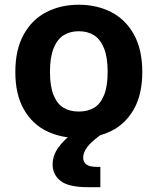

<svg xmlns="http://www.w3.org/2000/svg" viewBox="-20 -566 660 804"><path d="M310 12Q234.6 12 174.7 -17.3Q114.8 -46.6 79.5 -108.8Q44.2 -170.9 44.2 -264.6Q44.2 -358.7 79.5 -421.9Q114.8 -485.1 174.9 -515.6Q235 -546.2 310 -546.2Q385 -546.2 445.2 -515.6Q505.3 -485.1 540.6 -421.9Q575.8 -358.8 575.8 -264.6Q575.8 -170.8 540.6 -108.7Q505.3 -46.6 445.4 -17.3Q385.4 12 310 12ZM310 -435.2Q273.3 -435.2 246.5 -418.5Q219.8 -401.8 204.5 -364.1Q189.2 -326.3 189.2 -265Q189.2 -204.1 204.5 -167.2Q219.8 -130.2 246.3 -114.6Q272.9 -98.9 310 -98.9Q347.1 -98.9 373.6 -114.6Q400.2 -130.2 415.5 -167.2Q430.8 -204.1 430.8 -265Q430.8 -326.3 415.5 -364.1Q400.2 -401.8 373.4 -418.5Q346.7 -435.2 310 -435.2ZM328.3 93.6Q328.3 112.1 341.5 122.4Q354.7 132.8 385.8 132.8H400.2V217.9H349.9Q266.7 217.9 233.5 191.4Q200.3 164.9 200.3 122.8Q200.3 86.1 223.6 52.7Q246.9 19.3 297.5 -18.5L400.2 0Q361.2 28.2 344.8 50.6Q328.3 73 328.3 93.6Z"/></svg>

Font: Monaspace Neon Var
Style: Regular
Weight: 400
Designer: Riley Cran and the Lettermatic Team
Version: Version 1.000 (Monaspace Neon Var)